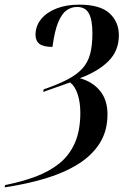

<svg xmlns="http://www.w3.org/2000/svg" viewBox="-95 -567 569 827"><path d="M-73 230Q-2 216 57.5 194Q117 172 160.5 137Q204 102 227.5 48.5Q251 -5 251 -81Q251 -126 239.5 -161Q228 -196 207 -212L91 -171L93 -182Q154 -203 194.5 -224Q235 -245 259 -271Q283 -297 293 -333.5Q303 -370 303 -424Q303 -481 288 -509Q273 -537 237 -537Q212 -537 191.5 -522.5Q171 -508 155.5 -470.5Q140 -433 131 -365Q92 -365 75 -378Q58 -391 58 -417Q58 -455 82 -484.5Q106 -514 148.5 -530.5Q191 -547 246 -547Q336 -547 376.5 -510Q417 -473 417 -415Q417 -349 373 -304.5Q329 -260 249 -230Q304 -215 336 -175.5Q368 -136 368 -75Q368 -3 334.5 50Q301 103 240.5 140.5Q180 178 99.5 202Q19 226 -75 240Z"/></svg>

Font: Noto Serif Display Condensed SemiBold
Style: Italic
Weight: 600
Width: 3
Italic angle: -12°
Designer: Monotype Design Team
Foundry: Monotype Imaging Inc.
Version: Version 2.009